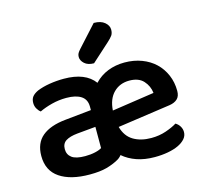

<svg xmlns="http://www.w3.org/2000/svg" viewBox="-106 -840 1033 973"><g transform="rotate(-15 410.5 -353.5)"><path d="M246 -488Q359 -488 406 -424Q436 -456 476.5 -472Q517 -488 564 -488Q613 -488 654 -472.5Q695 -457 724 -429.5Q753 -402 769.5 -363.5Q786 -325 786 -280Q786 -252 771 -238Q756 -224 730 -220L452 -180Q466 -129 504.5 -106Q543 -83 598 -83Q640 -83 676 -95.5Q712 -108 734 -122Q748 -114 756.5 -100Q765 -86 765 -70Q765 -50 751.5 -34.5Q738 -19 715 -8Q692 3 659.5 9Q627 15 590 15Q537 15 495.5 0.5Q454 -14 424 -40Q413 -26 399 -19Q372 -4 337.5 5.5Q303 15 249 15Q149 15 92 -23.5Q35 -62 35 -139Q35 -206 77.5 -241.5Q120 -277 201 -285L338 -299V-317Q338 -355 310.5 -373Q283 -391 233 -391Q194 -391 157 -381.5Q120 -372 91 -358Q80 -366 72.5 -379.5Q65 -393 65 -409Q65 -429 74.5 -441.5Q84 -454 105 -464Q134 -476 171 -482Q208 -488 246 -488ZM250 -81Q279 -81 303 -86.5Q327 -92 338 -100V-211L241 -202Q201 -198 180 -184.5Q159 -171 159 -142Q159 -113 180.5 -97Q202 -81 250 -81ZM564 -393Q514 -393 481.5 -360.5Q449 -328 445 -268L667 -301Q663 -338 638 -365.5Q613 -393 564 -393ZM466 -722Q503 -722 523 -705Q543 -688 543 -667Q543 -648 535 -636.5Q527 -625 508 -608L415 -524Q383 -524 365.5 -540Q348 -556 348 -575Q348 -586 352.5 -594Q357 -602 367 -613Z"/></g></svg>

Font: Baloo Bhaina 2 SemiBold
Style: Regular
Weight: 600
Designer: Yesha Goshar, Manish Minz, Shuchita Grover and Ek Type
Foundry: Ek Type
Version: Version 1.640;hotconv 1.0.111;makeotfexe 2.5.65597; ttfautoh